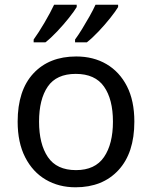

<svg xmlns="http://www.w3.org/2000/svg" viewBox="-20 -786 645 816"><path d="M551 -269Q551 -136 483.5 -63Q416 10 301 10Q230 10 174.5 -22.5Q119 -55 87 -117.5Q55 -180 55 -269Q55 -402 122 -474Q189 -546 304 -546Q377 -546 432.5 -513.5Q488 -481 519.5 -419.5Q551 -358 551 -269ZM146 -269Q146 -174 183.5 -118.5Q221 -63 303 -63Q384 -63 422 -118.5Q460 -174 460 -269Q460 -364 422 -418Q384 -472 302 -472Q220 -472 183 -418Q146 -364 146 -269ZM482 -756Q472 -739 449 -710Q426 -681 399 -652.5Q372 -624 349 -606H299V-618Q313 -637 329 -663Q345 -689 360.5 -716.5Q376 -744 386 -766H482ZM306 -756Q296 -739 273 -710Q250 -681 223 -652.5Q196 -624 173 -606H123V-618Q144 -647 169 -689.5Q194 -732 210 -766H306Z"/></svg>

Font: Noto Sans Test
Style: Regular
Weight: 400
Version: Version 1.002; ttfautohint (v1.8.4.7-5d5b)